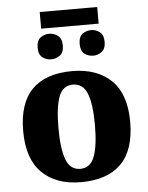

<svg xmlns="http://www.w3.org/2000/svg" viewBox="-58 -907 745 965"><g transform="rotate(-5 314.0 -425.0)"><path d="M179 -776V-860H469V-776ZM216 -618Q192 -618 172.5 -632.5Q153 -647 153 -682Q153 -718 172.5 -732.5Q192 -747 216 -747Q240 -747 260 -732.5Q280 -718 280 -682Q280 -647 260 -632.5Q240 -618 216 -618ZM429 -618Q403 -618 384 -632.5Q365 -647 365 -682Q365 -718 384 -732.5Q403 -747 429 -747Q451 -747 471 -732.5Q491 -718 491 -682Q491 -647 471 -632.5Q451 -618 429 -618ZM312 10Q187 10 115.5 -60Q44 -130 44 -271Q44 -411 112.5 -480.5Q181 -550 315 -550Q440 -550 512 -480.5Q584 -411 584 -271Q584 -130 515 -60Q446 10 312 10ZM314 -57Q365 -57 385.5 -111.5Q406 -166 406 -271Q406 -376 385 -429Q364 -482 313 -482Q262 -482 242 -429Q222 -376 222 -271Q222 -166 242.5 -111.5Q263 -57 314 -57Z"/></g></svg>

Font: Noto Serif ExtraBold
Style: Regular
Weight: 800
Designer: Monotype Design Team
Foundry: Monotype Imaging Inc.
Version: Version 2.014